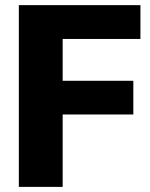

<svg xmlns="http://www.w3.org/2000/svg" viewBox="-20 -731 587 751"><path d="M501.5 -283.2H225.1V0H53.7V-710.9H529.3V-578.6H225.1V-415H501.5Z"/></svg>

Font: Vazir Black FD-UI
Style: Black-FD-UI
Weight: 900
Designer: Saber Rastikerdar
Foundry: Saber Rastikerdar
Version: Version 30.0.0